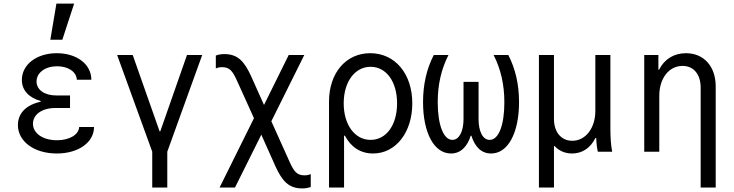

<svg xmlns="http://www.w3.org/2000/svg" viewBox="-20 -847 4100 1072"><path d="M409 -402H490C490 -488 409 -550 297 -550C184 -550 102 -486 102 -401C102 -345 138 -303 207 -283V-279C127 -262 80 -215 80 -149C80 -57 171 10 297 10C418 10 505 -52 505 -138H422C420 -95 368 -64 298 -64C219 -64 164 -103 164 -156C164 -208 215 -244 289 -244H371V-314H294C228 -314 184 -346 184 -392C184 -441 232 -477 299 -477C361 -477 407 -446 409 -402ZM394 -827H295L261 -625H328Z M830 200H914V0L1109 -540H1024L875 -114H871L721 -540H634L830 0Z M1206 200H1292L1439 -95L1519 84C1555 161 1590 205 1667 205C1683 205 1698 203 1715 197V125C1704 130 1692 132 1680 132C1637 132 1621 109 1598 59L1495 -170L1679 -540H1592L1454 -261L1381 -424C1345 -501 1310 -545 1233 -545C1217 -545 1202 -543 1185 -537V-465C1196 -470 1208 -472 1220 -472C1263 -472 1279 -449 1302 -399L1398 -187Z M1906 -89C1939 -26 1993 10 2063 10C2190 10 2282 -108 2282 -270C2282 -435 2186 -550 2047 -550C1911 -550 1817 -439 1817 -280V200H1901V-89ZM1899 -270C1899 -390 1961 -474 2049 -474C2137 -474 2197 -391 2197 -270C2197 -149 2137 -66 2049 -66C1961 -66 1899 -150 1899 -270Z M2722 10C2817 10 2878 -106 2878 -277C2878 -375 2858 -463 2818 -540H2736C2776 -461 2796 -376 2796 -275C2796 -150 2765 -66 2714 -66C2675 -66 2652 -114 2652 -182V-390H2568V-182C2568 -114 2544 -66 2506 -66C2456 -66 2424 -150 2424 -276C2424 -376 2444 -461 2484 -540H2402C2362 -463 2342 -375 2342 -277C2342 -106 2403 10 2498 10C2552 10 2589 -28 2608 -89H2612C2631 -28 2667 10 2722 10Z M2989 200H3073V-31H3077C3101 -5 3135 10 3174 10C3231 10 3277 -21 3304 -76H3309C3310 -45 3313 -21 3318 0H3398C3391 -36 3388 -79 3388 -130V-540H3304V-228C3304 -132 3250 -61 3175 -61C3114 -61 3073 -109 3073 -182V-540H2989Z M3577 0H3661V-312C3661 -410 3715 -479 3791 -479C3853 -479 3892 -432 3892 -358V200H3976V-365C3976 -476 3910 -550 3810 -550C3742 -550 3689 -516 3660 -458H3656V-540H3577Z"/></svg>

Font: CommitMono-dimboump
Style: Regular
Weight: 400
Monospace: yes
Designer: Eigil Nikolajsen
Foundry: Eigil Nikolajsen
Version: Version 1.143